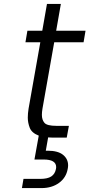

<svg xmlns="http://www.w3.org/2000/svg" viewBox="-20 -703 457 981"><path d="M214 67Q219 67 223 67Q276 67 302 88Q328 109 328 142Q328 150 326 160Q318 205 281.5 231.5Q245 258 192 258H92L100 211H186Q223 211 242 198.5Q261 186 266 160Q267 155 267 151Q267 112 203 112H156L178 -10Q142 -24 132 -50Q122 -76 122 -102Q122 -123 126 -148L186 -487H110L120 -546H196L220 -683H291L267 -546H417L407 -487H257L197 -148Q194 -130 194 -116Q194 -91 207 -75.5Q220 -60 268 -60H332L321 0H246Q232 0 226 -1Z"/></svg>

Font: Fz Poppins Light
Style: Italic
Weight: 300
Italic angle: -10°
Designer: Ninad Kale (Devanagari), Jonny Pinhorn (Latin)
Foundry: Indian Type Foundry
Version: Vit hóa bi Vntype.Com & FontZin.Com